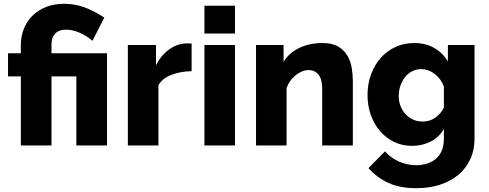

<svg xmlns="http://www.w3.org/2000/svg" viewBox="-20 -760 2554 1003"><path d="M22 -360.8V-481.9H88.9V-524.9Q88.9 -570.8 105 -610.4Q121.1 -649.9 150.6 -679Q180.2 -708 222.2 -724.1Q264.2 -740.2 314.9 -740.2Q372.1 -740.2 422.6 -721.2Q473.1 -702.1 524.9 -668L462.9 -546.9Q433.1 -572.8 396.5 -588.9Q359.9 -605 325.2 -605Q287.1 -605 268.1 -584Q249 -563 249 -530.8V-481.9H539.1V0H378.9V-360.8H249V0H88.9V-360.8Z M647.9 0V-524.9H794.9V-418.9Q821.8 -472.2 864.3 -502.2Q906.7 -532.2 954.6 -533.2Q965.8 -533.2 970.7 -533.2Q975.6 -533.2 981 -532.2V-388.2Q922.9 -387.2 875.7 -369.1Q828.6 -351.1 807.6 -314.9V0Z M1047.9 0V-524.9H1207.5V0ZM1047.9 -585V-730H1207.5V-585Z M1317.4 0V-524.9H1461.4V-437Q1490.2 -483.9 1543.2 -509.5Q1596.2 -535.2 1665 -535.2Q1715.8 -535.2 1747.1 -516.6Q1778.3 -498 1795.2 -468.5Q1812 -439 1817.6 -404.1Q1823.2 -369.1 1823.2 -335.9V0H1663.1V-294.9Q1663.1 -346.7 1643.6 -370.4Q1624 -394 1592.3 -394Q1575.2 -394 1558.1 -387Q1541 -379.9 1525.1 -367.4Q1509.3 -355 1496.8 -337.9Q1484.4 -320.8 1477.1 -300.8V0Z M1899.9 -263.2Q1899.9 -321.3 1918 -370.6Q1936 -419.9 1968 -456.5Q2000 -493.2 2044.9 -514.2Q2089.8 -535.2 2144 -535.2Q2204.1 -535.2 2248.5 -509.5Q2293 -483.9 2319.8 -439V-524.9H2459V-36.1Q2459 23.9 2436.5 72Q2414.1 120.1 2374 153.6Q2334 187 2278.1 205.1Q2222.2 223.1 2154.8 223.1Q2069.8 223.1 2010 196Q1950.2 168.9 1904.8 118.2L1991.2 30.8Q2020 64 2063 83.5Q2106 103 2154.8 103Q2183.6 103 2209.7 95Q2235.8 86.9 2255.9 70.6Q2275.9 54.2 2287.4 27.6Q2298.8 1 2298.8 -36.1V-86.9Q2274.9 -43 2229.7 -20.5Q2184.6 2 2132.8 2Q2081.1 2 2038.1 -19Q1995.1 -40 1964.6 -75.9Q1934.1 -111.8 1917 -159.9Q1899.9 -208 1899.9 -263.2ZM2063 -258.8Q2063 -230 2072.5 -205.6Q2082 -181.2 2099.1 -163.1Q2116.2 -145 2138.7 -135Q2161.1 -125 2188 -125Q2225.1 -125 2254.2 -145.5Q2283.2 -166 2298.8 -198.2V-308.1Q2282.7 -350.1 2249.8 -374.5Q2216.8 -398.9 2180.2 -398.9Q2154.3 -398.9 2132.6 -387.5Q2110.8 -376 2095.5 -356.4Q2080.1 -336.9 2071.5 -311.5Q2063 -286.1 2063 -258.8Z"/></svg>

Font: Raleway ExtraBold
Style: Regular
Weight: 800
Designer: Matt McInerney, Pablo Impallari, Rodrigo Fuenzalida
Foundry: Matt McInerney, Pablo Impallari, Rodrigo Fuenzalida
Version: Version 3.000g; ttfautohint (v1.5) -l 8 -r 28 -G 28 -x 14 -D